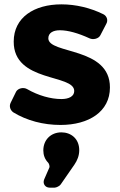

<svg xmlns="http://www.w3.org/2000/svg" viewBox="-20 -567 553 882"><path d="M202 -391C202 -416 224 -428 255 -428C292 -428 339 -415 391 -391C408 -383 433 -389 441 -405L468 -457C478 -474 471 -494 454 -502C395 -531 328 -547 262 -547C137 -547 43 -487 43 -376C42 -187 321 -228 321 -149C321 -124 296 -112 262 -112C213 -112 156 -128 104 -158C88 -167 63 -162 54 -146L29 -95C21 -79 27 -61 41 -51C103 -13 179 7 258 7C388 7 485 -54 485 -165C486 -353 202 -317 202 -391ZM262 41C214 41 179 75 179 124C179 145 186 165 201 180C205 184 209 196 207 202L183 257C175 276 187 295 208 295H231C239 295 255 287 259 280L322 189C335 170 344 148 344 123C344 70 306 41 262 41Z"/></svg>

Font: Trueno
Style: RoundBd
Weight: 700
Designer: Julieta Ulanovsky, Jasper
Foundry: Julieta Ulanovsky, Cannot Into Space Fonts
Version: Version 3.001